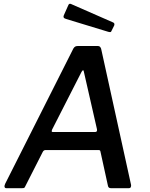

<svg xmlns="http://www.w3.org/2000/svg" viewBox="-20 -982 781 1002"><path d="M12 0Q6 0 4 -6Q2 -12 7 -23L363 -729Q368 -737 373.5 -739.5Q379 -742 388 -742H489Q499 -742 503.5 -736Q508 -730 509 -722L664 -17Q665 -11 662.5 -5.5Q660 0 653 0H558Q545 0 543 -14L504 -192Q503 -199 494 -199H218Q208 -199 203 -189L111 -8Q109 -3 106 -1.5Q103 0 96 0H12ZM476 -293Q489 -293 486 -308L418 -606Q417 -616 413 -615Q409 -614 404 -604L252 -306Q249 -298 250 -295.5Q251 -293 257 -293ZM337 -956Q339 -961 343 -962Q347 -963 351 -961L570 -865Q575 -863 576.5 -859Q578 -855 576 -849L562 -821Q560 -815 556.5 -814.5Q553 -814 545 -816L325 -883Q315 -886 312.5 -890.5Q310 -895 313 -902Z"/></svg>

Font: Libre Franklin Thin Medium
Style: Italic
Weight: 500
Italic angle: -8°
Version: Version 3.000